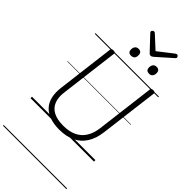

<svg xmlns="http://www.w3.org/2000/svg" viewBox="-493 -1385 1848 1848"><g transform="rotate(45 431.5 -460.5)"><path d="M409 19Q333 19 277.5 -1Q222 -21 188 -59Q154 -97 141.5 -151Q129 -205 137 -273L211 -871Q212 -881 218.5 -885.5Q225 -890 240 -890Q254 -890 260.5 -885.5Q267 -881 266 -871L191 -269Q181 -195 202 -142Q223 -89 275 -62Q327 -35 410 -35Q489 -35 545 -61Q601 -87 634.5 -139Q668 -191 678 -267L753 -871Q754 -881 760.5 -885.5Q767 -890 782 -890Q810 -890 808 -871L732 -266Q720 -173 679.5 -109.5Q639 -46 571 -13.5Q503 19 409 19ZM394 -973Q374 -973 363 -983.5Q352 -994 352 -1017Q352 -1041 364.5 -1056.5Q377 -1072 401 -1072Q421 -1072 432 -1061Q443 -1050 443 -1027Q444 -1002 431.5 -987.5Q419 -973 394 -973ZM639 -973Q619 -973 608 -983.5Q597 -994 597 -1017Q597 -1041 609 -1056.5Q621 -1072 646 -1072Q666 -1072 677 -1061Q688 -1050 688 -1027Q688 -1002 675.5 -987.5Q663 -973 639 -973ZM699 -1296Q707 -1296 714 -1288.5Q721 -1281 721 -1273Q721 -1269 720 -1266Q719 -1263 714 -1259L555 -1118Q548 -1113 542 -1109.5Q536 -1106 527 -1106Q519 -1106 513.5 -1109.5Q508 -1113 503 -1119L370 -1260Q367 -1264 365.5 -1268Q364 -1272 364 -1274Q364 -1283 372.5 -1289.5Q381 -1296 388 -1296Q393 -1296 397 -1293.5Q401 -1291 405 -1287L531 -1171L680 -1287Q686 -1291 690 -1293.5Q694 -1296 699 -1296ZM0 365H863V375H0ZM0 -20H863V0H0ZM0 -505H863V-500H0ZM0 -885H863V-875H0Z"/></g></svg>

Font: Playwrite GB S Guides
Style: Italic
Weight: 400
Italic angle: -7.01216°
Designer: Veronika Burian, José Scaglione
Foundry: TypeTogether
Version: Version 1.002